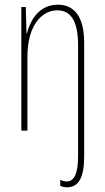

<svg xmlns="http://www.w3.org/2000/svg" viewBox="-20 -557 448 819"><path d="M266 242C314 242 339 202 339 112V-375C339 -488 295 -537 227 -537C146 -537 109 -470 95 -415H93L90 -527H71V0H97V-316C97 -449 159 -513 224 -513C279 -513 313 -472 313 -365V112C313 178 298 217 265 217C257 217 247 215 237 210V236C245 239 254 242 266 242Z"/></svg>

Font: Noto Sans Devanagari UI ExtraCondensed Thin
Style: Regular
Weight: 100
Width: 2
Designer: Jelle Bosma - Monotype Design Team
Foundry: Monotype Imaging Inc.
Version: Version 2.004